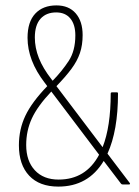

<svg xmlns="http://www.w3.org/2000/svg" viewBox="-20 -683 516 711"><path d="M196 8Q126 8 88 -32.5Q50 -73 50 -145Q50 -204 74 -254.5Q98 -305 155 -364L146 -376Q82 -459 82 -543Q82 -602 110.5 -632.5Q139 -663 189 -663Q235 -663 260.5 -633.5Q286 -604 286 -553Q286 -516 276 -486.5Q266 -457 244.5 -428Q223 -399 189 -364L360 -138Q390 -214 390 -337Q390 -341 395 -341H413Q417 -341 417 -337Q417 -199 378 -114L460 -6Q464 0 458 0H434Q430 0 428 -3L364 -87Q307 8 196 8ZM171 -389 175 -384Q210 -420 234.5 -457.5Q259 -495 259 -552Q259 -592 240.5 -614.5Q222 -637 188 -637Q151 -637 130 -613.5Q109 -590 109 -544Q109 -506 124 -468Q139 -430 171 -389ZM77 -146Q77 -87 109 -52.5Q141 -18 197 -18Q298 -18 347 -110L170 -344Q119 -290 98 -244.5Q77 -199 77 -146Z"/></svg>

Font: Sofia Sans Cond ExtraLight
Style: Regular
Weight: 200
Width: 3
Designer: Botio Nikoltchev, Ani Petrova
Foundry: lettersoup
Version: Version 4.100; ttfautohint (v1.8.3)